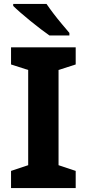

<svg xmlns="http://www.w3.org/2000/svg" viewBox="-20 -954 441 974"><path d="M364 0H36V-87L123 -116V-599L36 -627V-714H364V-627L277 -599V-116L364 -87ZM216 -934Q231 -912 251.5 -885Q272 -858 294 -832Q316 -806 332 -787V-774H231Q212 -787 186.5 -806.5Q161 -826 134.5 -847.5Q108 -869 84.5 -889.5Q61 -910 47 -924V-934Z"/></svg>

Font: Noto Sans Lao Looped
Style: Bold
Weight: 700
Designer: Mark Frömberg, Ben Mitchell
Foundry: The Fontpad Ltd
Version: Version 1.001